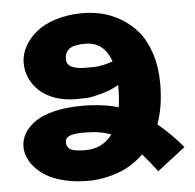

<svg xmlns="http://www.w3.org/2000/svg" viewBox="-52 -760 839 824"><g transform="rotate(-5 368.0 -348.5)"><path d="M453.1 -292Q459 -329.1 459 -387.2Q423.3 -367.2 383.8 -356.4Q344.2 -345.7 323.7 -344.2Q303.2 -342.8 273.9 -342.8Q224.1 -342.8 183.3 -357.2Q142.6 -371.6 116.7 -396Q90.8 -420.4 76.9 -451.4Q63 -482.4 63 -516.1Q63 -552.2 81.1 -586.2Q99.1 -620.1 132.1 -647.5Q165 -674.8 217.3 -691.4Q269.5 -708 333 -708Q375.5 -708 416.5 -698.2Q457.5 -688.5 498.5 -664.1Q539.6 -639.6 570.1 -603Q600.6 -566.4 619.9 -508.1Q639.2 -449.7 639.2 -377Q639.2 -279.3 611.8 -204.1Q666.5 -159.7 719.2 -97.2L598.1 -3.9Q560.5 -53.2 535.2 -82Q485.4 -32.7 421.4 -10.7Q357.4 11.2 294.9 11.2Q231 11.2 179 -3.9Q127 -19 95.5 -43.7Q64 -68.4 47.4 -97.9Q30.8 -127.4 30.8 -158.2Q30.8 -189 46.6 -215.8Q62.5 -242.7 93.5 -264.6Q124.5 -286.6 176.5 -299.3Q228.5 -312 294.9 -312Q387.2 -312 453.1 -292ZM333 -473.1Q354.5 -473.1 366.9 -473.6Q379.4 -474.1 400.9 -478.3Q422.4 -482.4 443.8 -490.2Q414.6 -576.2 333 -576.2Q285.6 -576.2 265.4 -561.8Q245.1 -547.4 245.1 -517.1Q245.1 -494.6 265.6 -483.9Q286.1 -473.1 333 -473.1ZM294.9 -121.1Q368.2 -121.1 411.1 -178.2Q366.7 -196.8 294.9 -196.8Q250.5 -196.8 232.2 -188.5Q213.9 -180.2 213.9 -164.1Q213.9 -140.6 230.7 -130.9Q247.6 -121.1 294.9 -121.1Z"/></g></svg>

Font: LT Superior Black
Style: Regular
Weight: 900
Designer: Daniel Lyons
Foundry: LyonsType
Version: Version 2.005